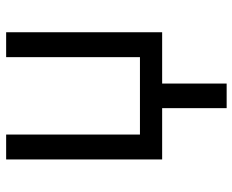

<svg xmlns="http://www.w3.org/2000/svg" viewBox="-88 -472 775 640"><g transform="rotate(-90 300.0 -152.5)"><path d="M259 215V0H88V-520H171V-74H429V-520H512V0H341V215Z"/></g></svg>

Font: Nova Nerd Font
Style: Regular
Weight: 400
Designer: Belleve Invis
Foundry: Belleve Invis
Version: Version 24.1.4; ttfautohint (v1.8.4);Nerd Fonts 3.1.1